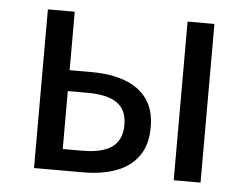

<svg xmlns="http://www.w3.org/2000/svg" viewBox="-42 -536 757 586"><g transform="rotate(5 337.0 -243.0)"><path d="M82 0V-486.1H164.3V-307H232.5Q290.4 -307 334 -291Q377.7 -275 401.8 -241.6Q426 -208.2 426 -154.9Q426 -101.2 401.8 -66.9Q377.7 -32.6 334 -16.3Q290.4 0 232.5 0ZM164.3 -65.5H224Q285.7 -65.5 315.5 -87.3Q345.4 -109.1 345.4 -155.2Q345.4 -201 315.5 -222Q285.7 -243 224 -243H164.3ZM510 0V-486.1H592.2V0Z"/></g></svg>

Font: SourceSans3VF
Style: Regular
Weight: 200
Designer: Paul D. Hunt
Foundry: Adobe
Version: Version 3.052;hotconv 1.1.0;makeotfexe 2.6.0